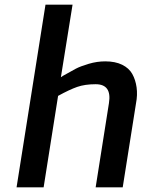

<svg xmlns="http://www.w3.org/2000/svg" viewBox="-20 -803 607 823"><path d="M51 0 175 -783H291L241 -472Q244 -474 250 -478Q285 -498 305 -508.5Q325 -519 360.5 -529.5Q396 -540 431 -540Q474 -540 503.5 -525.5Q533 -511 547 -486Q561 -461 565.5 -428.5Q570 -396 563 -360L506 0H390L447 -361Q460 -442 390 -442Q344 -442 311 -430.5Q278 -419 229 -392L167 0Z"/></svg>

Font: Exo
Style: DemiBoldItalic
Weight: 600
Designer: Natanael Gama
Version: Version 1